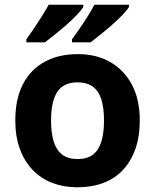

<svg xmlns="http://www.w3.org/2000/svg" viewBox="-20 -786 659 816"><path d="M574 -274Q574 -205.6 555.5 -153.1Q536.9 -100.5 502.5 -63.7Q468 -27 419 -8.5Q370 10 308.4 10Q251.2 10 202.6 -8.5Q154 -27 119 -63.5Q84 -100 64.5 -153Q45 -206 45 -274.2Q45 -364.7 77 -427.3Q109.1 -489.9 168.9 -522.9Q228.7 -556 311 -556Q388.4 -556 447.2 -523Q506 -490 540 -427.3Q574 -364.7 574 -274ZM197 -273.8Q197 -220 208.5 -183.5Q220 -147 245 -128.5Q270 -110 310 -110Q350 -110 374.5 -128.5Q399 -147 410.5 -183.5Q422 -220 422 -273.6Q422 -328 410.5 -364Q399 -400 374 -418Q349.1 -436 309.3 -436Q250 -436 223.5 -395.5Q197 -355 197 -273.8ZM528 -756Q520 -743 501 -723Q482 -703 457 -681Q432 -659 407.5 -639.5Q383 -620 365 -606H286V-619Q300 -638 318 -664Q336 -690 353 -717Q370 -744 381 -766H528ZM334 -756Q326 -743 307 -723Q288 -703 263 -681Q238 -659 213.5 -639.5Q189 -620 171 -606H92V-619Q106 -638 123.5 -664Q141 -690 158 -717Q175 -744 187 -766H334Z"/></svg>

Font: Noto Sans Devanagari
Style: Regular
Weight: 400
Designer: Jelle Bosma - Monotype Design Team
Foundry: Monotype Imaging Inc.
Version: Version 2.003